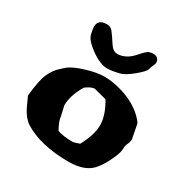

<svg xmlns="http://www.w3.org/2000/svg" viewBox="-155 -787 903 932"><g transform="rotate(30 296.0 -321.5)"><path d="M295.4 -557.1Q343.8 -557.1 384.3 -604Q413.6 -637.7 425.3 -641.6Q437 -645.5 446.8 -645.5Q476.6 -645.5 481.4 -620.1Q481.9 -617.7 481.9 -612.3Q481.9 -606.9 475.8 -595.5Q469.7 -584 466.8 -570.1Q463.9 -556.2 423.1 -522.2Q382.3 -488.3 356.4 -481.9Q313.5 -471.2 289.6 -471.2Q249.5 -471.2 197.8 -508.1Q146 -544.9 139.2 -574.2Q132.3 -603.5 132.3 -614.3Q132.3 -614.7 132.3 -615.2Q132.3 -656.7 180.7 -656.7Q181.2 -656.7 181.6 -656.7Q202.6 -656.7 214.4 -642.1Q232.9 -618.2 252.2 -587.6Q271.5 -557.1 295.4 -557.1ZM397.5 -219.7Q395.5 -273.9 356.9 -337.9L286.1 -356.4Q266.1 -355.5 237.8 -334Q198.7 -268.6 198.7 -212.9L211.9 -154.3V-153.8Q211.9 -136.7 236.3 -90.8Q268.1 -79.1 319.8 -79.1H323.7Q329.6 -79.1 358.9 -89.8Q397.5 -161.6 397.5 -213.9Q397.5 -214.4 397.5 -215.3ZM22 -165.5Q31.7 -259.8 48.3 -293.9Q64.9 -328.1 81.5 -344.2Q98.1 -360.4 104.2 -365.7Q110.4 -371.1 115.7 -375.5Q139.6 -394.5 197.8 -412.6Q255.9 -430.7 299.3 -430.7Q342.8 -430.7 392.6 -416.5Q487.3 -389.6 540 -328.1Q547.4 -319.8 550.3 -312.5L565.4 -234.4V-233.4Q565.4 -216.8 558.3 -204.3Q551.3 -191.9 551.3 -171.1Q551.3 -150.4 531.5 -108.2Q511.7 -65.9 490.2 -39.1Q449.2 14.6 353.5 14.6Q195.8 14.6 101.1 -44.4Q71.3 -63.5 47.9 -108.9Z"/></g></svg>

Font: Drukaatie burti
Style: Heavy
Weight: 800
Version: Version 0.14